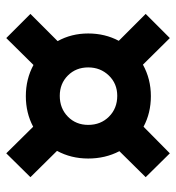

<svg xmlns="http://www.w3.org/2000/svg" viewBox="6 -620 575 628"><g transform="rotate(-90 294.0 -306.5)"><path d="M106 -39 28 -118 113 -204Q89 -250 89 -306Q89 -362 114 -408L28 -495L106 -574L193 -486Q238 -510 293 -510Q349 -510 395 -485L483 -574L562 -495L473 -406Q498 -361 498 -306Q498 -251 474 -206L562 -118L483 -39L396 -127Q349 -101 293 -101Q238 -101 193 -125ZM294 -211Q334 -211 360.5 -238.5Q387 -266 387 -306Q387 -346 360.5 -372.5Q334 -399 294 -399Q253 -399 226 -372.5Q199 -346 199 -306Q199 -265 226 -238Q253 -211 294 -211Z"/></g></svg>

Font: Piazzolla SC ExtraBold
Style: Regular
Weight: 800
Designer: Juan Pablo del Peral
Foundry: Huerta Tipografica
Version: Version 1.330